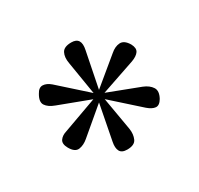

<svg xmlns="http://www.w3.org/2000/svg" viewBox="-91 -886 603 583"><g transform="rotate(-30 210.5 -594.5)"><path d="M203 -411Q184 -411 178 -422.5Q172 -434 176 -454L200 -578L110 -502Q95 -489 78.5 -486.5Q62 -484 49 -507Q39 -525 46.5 -536Q54 -547 71 -552L190 -595L81 -636Q59 -644 50.5 -657Q42 -670 55 -692Q64 -709 77.5 -708.5Q91 -708 105 -696L200 -611L181 -727Q177 -749 184.5 -763.5Q192 -778 218 -778Q253 -778 244 -736L219 -611L311 -687Q327 -701 343.5 -702Q360 -703 373 -681Q382 -664 375 -653.5Q368 -643 349 -636L229 -595L339 -553Q359 -545 368 -531Q377 -517 365 -495Q355 -478 342.5 -479Q330 -480 315 -493L220 -578L240 -462Q243 -442 236 -426.5Q229 -411 203 -411Z"/></g></svg>

Font: Literata 36pt Light
Style: Regular
Weight: 300
Designer: Latin by Veronika Burian and Jose Scaglione. Greek by Irene Vlachou. Cyrillic by Vera Evstafieva.
Foundry: TypeTogether
Version: Version 3.002